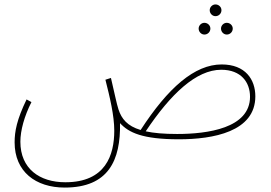

<svg xmlns="http://www.w3.org/2000/svg" viewBox="-20 -616 1224 867"><path d="M953 -543C968 -543 980 -555 980 -570C980 -584 968 -596 953 -596C939 -596 927 -584 927 -570C927 -555 939 -543 953 -543ZM903 -460C918 -460 930 -472 930 -487C930 -501 918 -513 903 -513C889 -513 877 -501 877 -487C877 -472 889 -460 903 -460ZM1004 -460C1019 -460 1031 -472 1031 -487C1031 -501 1019 -513 1004 -513C990 -513 978 -501 978 -487C978 -472 990 -460 1004 -460ZM272 231C470 231 525 108 522 -60C561 -17 624 13 788 13C942 13 1133 -21 1133 -181C1133 -257 1088 -325 981 -325C859 -325 739 -220 615 -29C555 -47 529 -79 515 -122C506 -150 499 -188 481 -264L456 -256C476 -177 496 -94 496 -26C496 84 457 207 275 207C159 207 72 146 72 24C72 -27 90 -92 122 -155L100 -167C56 -76 46 -23 46 27C46 159 141 231 272 231ZM979 -301C1069 -301 1109 -244 1109 -179C1109 -37 917 -11 780 -11C720 -11 674 -15 638 -23C751 -192 866 -301 979 -301Z"/></svg>

Font: Noto Sans Arabic UI SmCn Th
Style: Regular
Weight: 100
Width: 4
Designer: Monotype Design Team, Nadine Chahine and Nizar Qandah
Foundry: Monotype Imaging Inc.
Version: Version 2.010